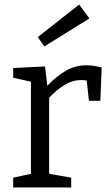

<svg xmlns="http://www.w3.org/2000/svg" viewBox="-20 -824 482 844"><path d="M38 0V-43L116 -60V-465L38 -482V-525L178 -532L188 -447Q229 -490 270.5 -513.5Q312 -537 360 -537Q392 -537 427 -527L421 -381H371L361 -470Q350 -472 337 -472Q299 -472 263.5 -450.5Q228 -429 196 -394V-60L293 -43V0ZM175 -620 146 -661 328 -804 373 -743Z"/></svg>

Font: Bitter
Style: Regular
Weight: 400
Designer: Sol Matas, and Bitter project Authors
Foundry: Sol Matas
Version: Version 2.001